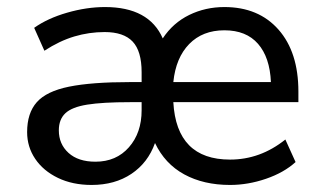

<svg xmlns="http://www.w3.org/2000/svg" viewBox="-20 -516 912 545"><path d="M240 9Q186 9 144.5 -11Q103 -31 80 -65Q57 -99 57 -141Q57 -195 84.5 -226Q112 -257 176 -270Q240 -283 349 -283H382V-311Q382 -371 356.5 -398Q331 -425 277 -425Q233 -425 191 -412.5Q149 -400 106 -372L77 -437Q115 -464 170.5 -480Q226 -496 278 -496Q403 -496 442 -407Q471 -451 517 -473.5Q563 -496 617 -496Q714 -496 770.5 -432Q827 -368 827 -256V-226H472Q481 -63 633 -63Q719 -63 790 -120L819 -56Q786 -26 735 -8.5Q684 9 633 9Q558 9 503 -21Q448 -51 420 -110Q400 -54 353 -22.5Q306 9 240 9ZM617 -430Q555 -430 517 -391Q479 -352 472 -283H749Q746 -353 712.5 -391.5Q679 -430 617 -430ZM251 -57Q310 -57 346 -98Q382 -139 382 -203V-226H349Q271 -226 227.5 -219Q184 -212 165.5 -194.5Q147 -177 147 -146Q147 -107 174.5 -82Q202 -57 251 -57Z"/></svg>

Font: Nunito Sans Medium
Style: Regular
Weight: 500
Designer: Vernon Adams
Foundry: Vernon Adams
Version: Version 3.101; ttfautohint (v1.8.4.7-5d5b);gftools[0.9.27]